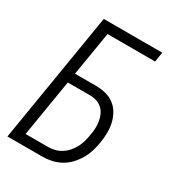

<svg xmlns="http://www.w3.org/2000/svg" viewBox="-178 -838 855 941"><g transform="rotate(30 250.0 -367.5)"><path d="M10 0 131 -735H462L453 -680H184L143 -432H260Q289 -432 316 -425.5Q343 -419 364.5 -403Q386 -387 399.5 -363.5Q413 -340 419 -313Q425 -286 424.5 -257.5Q424 -229 419 -200Q415 -175 407 -149.5Q399 -124 385 -100.5Q371 -77 352 -57Q333 -37 309 -24Q285 -11 259 -5.5Q233 0 208 0ZM81 -55H208Q226 -55 245 -59.5Q264 -64 281.5 -75Q299 -86 312.5 -101.5Q326 -117 335.5 -135Q345 -153 350 -171.5Q355 -190 358 -209Q362 -229 363 -248.5Q364 -268 361 -287Q358 -306 350.5 -323Q343 -340 329.5 -352.5Q316 -365 298 -371Q280 -377 260 -377H134Z"/></g></svg>

Font: Iosevka Curly Light
Style: Italic
Weight: 300
Italic angle: -9°
Monospace: yes
Designer: Belleve Invis
Foundry: Belleve Invis
Version: Version 22.1.2; ttfautohint (v1.8.4)